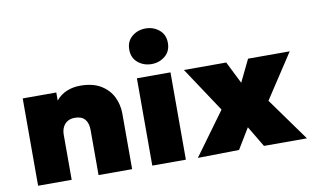

<svg xmlns="http://www.w3.org/2000/svg" viewBox="-80 -961 1832 1126"><g transform="rotate(-10 836.0 -398.5)"><path d="M62.5 0V-520H262.5V-472Q289.5 -504.5 326.8 -519.8Q364 -535 406.5 -535Q481.5 -535 529.2 -506Q577 -477 599.8 -430.5Q622.5 -384 622.5 -331V0H422.5V-268Q422.5 -309.5 403.2 -332.2Q384 -355 343.5 -355Q317.5 -355 299.5 -344Q281.5 -333 272 -313.2Q262.5 -293.5 262.5 -268V0Z M742.5 0V-520H942.5V0ZM842.5 -587Q796 -587 761.8 -615.2Q727.5 -643.5 727.5 -693Q727.5 -742.5 761.8 -770.8Q796 -799 842.5 -799Q889 -799 923.2 -770.8Q957.5 -742.5 957.5 -693Q957.5 -643.5 923.2 -615.2Q889 -587 842.5 -587Z M1013.5 2 1199.5 -253 1022.5 -520H1274.5L1340.5 -388L1404.5 -520H1652.5L1479.5 -256L1663.5 0H1407.5L1333.5 -124L1259.5 -2Z"/></g></svg>

Font: Geologica Roman Black
Style: Regular
Weight: 900
Designer: Sindre Bremnes, Frode Helland
Foundry: Monokrom Skriftforlag AS
Version: Version 1.010;gftools[0.9.28]